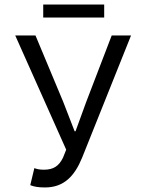

<svg xmlns="http://www.w3.org/2000/svg" viewBox="-20 -812 640 844"><path d="M178 12C261 12 308 -38 341 -119L556 -656H471L359 -364L312 -235H308L258 -364L136 -656H47L271 -154L257 -119C239 -82 215 -66 173 -66C153 -66 141 -69 131 -73L113 2C131 9 149 12 178 12ZM170 -735H438V-792H170Z"/></svg>

Font: Hasklig
Style: Regular
Weight: 400
Monospace: yes
Designer: Paul D. Hunt, Teo Tuominen
Foundry: Adobe Systems Incorporated
Version: Version 2.030;PS 1.0;hotconv 16.6.51;makeotf.lib2.5.65220